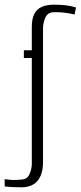

<svg xmlns="http://www.w3.org/2000/svg" viewBox="-67 -655 345 821"><path d="M27 146Q8 146 -13 145Q-34 144 -47 142V111L-22 114Q-11 115 0.5 114.5Q12 114 23 113Q49 112 58.5 91Q68 70 69 49V-407H35V-440H69V-540Q69 -574 79.5 -595Q90 -616 111.5 -625.5Q133 -635 163 -635Q190 -635 213 -632.5Q236 -630 258 -623L252 -593Q231 -598 211 -600.5Q191 -603 165 -603Q137 -603 127 -580Q117 -557 117 -533V38Q117 73 106.5 97Q96 121 76.5 133Q57 145 27 146Z"/></svg>

Font: Alumni Sans Thin Light
Style: Regular
Weight: 300
Version: Version 1.018